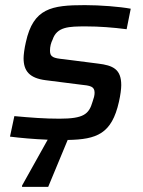

<svg xmlns="http://www.w3.org/2000/svg" viewBox="-20 -538 559 749"><path d="M316 -435C366 -435 420 -431 474 -424L490 -504C447 -512 371 -518 311 -518C181 -518 110 -506 81 -374C75 -349 72 -323 72 -311C72 -262 94 -233 159 -225L293 -208C333 -204 349 -201 349 -176C349 -166 346 -155 341 -141C327 -93 307 -75 212 -75C154 -75 102 -79 36 -85L19 -5C58 0 114 5 166 7L66 186V191H168L244 8C358 6 416 -16 444 -141C450 -167 453 -192 453 -206C453 -268 421 -283 362 -290L229 -307C189 -311 175 -315 175 -340C175 -357 179 -371 185 -383C202 -434 248 -435 316 -435Z"/></svg>

Font: Saira UNSAM Medium Italic
Style: Regular
Weight: 500
Italic angle: -12°
Designer: Hector Gatti with collaboration of the Omnibus-Type team
Foundry: Omnibus-Type
Version: Version 0.072;PS 000.072;hotconv 1.0.88;makeotf.lib2.5.64775